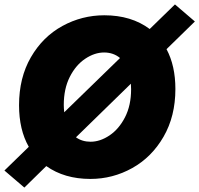

<svg xmlns="http://www.w3.org/2000/svg" viewBox="-36 -795 900 867"><path d="M-16 -25 94 -132Q50 -209 50 -320Q50 -444 103.5 -536.5Q157 -629 245.5 -677.5Q334 -726 435 -726Q557 -726 640 -664L754 -775L844 -698L716 -573Q756 -498 756 -393Q756 -270 702.5 -177.5Q649 -85 561 -36Q473 13 372 13Q255 13 173 -45L74 52ZM556 -392Q556 -408 555 -417L307 -175Q335 -155 373 -155Q416 -155 458.5 -183.5Q501 -212 528.5 -265.5Q556 -319 556 -392ZM254 -288 506 -533Q476 -558 434 -558Q391 -558 348.5 -529.5Q306 -501 279 -447.5Q252 -394 252 -321Q252 -308 254 -288Z"/></svg>

Font: Nebula Sans Black
Style: Regular
Weight: 900
Italic angle: -9°
Designer: Paul D. Hunt for Adobe (as Source Sans)
Foundry: Nebula Entertainment & Broadcasting LLC
Version: Version 1.010